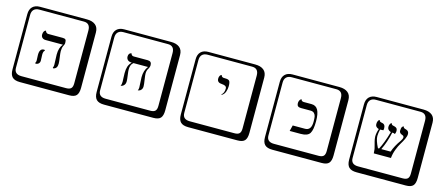

<svg xmlns="http://www.w3.org/2000/svg" viewBox="-58 -1461 5513 2379"><g transform="rotate(15 2699.0 -271.0)"><path d="M408.2 -188Q408.2 -180.2 409.7 -149.7Q411.1 -119.1 411.1 -111.8Q411.1 -88.9 397 -74.5Q382.8 -60.1 356 -59.1L351.1 -66.9Q360.8 -79.1 360.8 -99.1Q360.8 -106 359.4 -135.5Q357.9 -165 357.9 -171.9Q357.9 -253.9 413.1 -253.9Q421.9 -253.9 425.8 -251V-242.2Q408.2 -230 408.2 -188ZM619.1 -290Q619.1 -266.1 627 -211.7Q634.8 -157.2 634.8 -131.8Q634.8 -67.9 583 -59.1L577.1 -66.9Q585.9 -82 585.9 -105Q585.9 -121.1 583.5 -170.7Q581.1 -220.2 581.1 -235.8Q581.1 -324.7 624 -374H402.8Q375 -374 358.9 -388.9Q342.8 -403.8 342.8 -428Q342.8 -452.1 351.3 -467Q359.9 -481.9 368.7 -484.9L377 -487.8Q379.9 -473.6 389.9 -464.4Q399.9 -455.1 414.1 -455.1H598.1Q626 -455.1 636 -445.1Q646 -435.1 646 -412.1V-394Q646 -385.3 632.6 -359.1Q619.1 -333 619.1 -290ZM229 -717.8Q184.1 -717.8 160.2 -693.8Q136.2 -669.9 136.2 -625V53.2Q136.2 136.2 229 136.2H800.8Q845.7 136.2 864.7 117.2Q883.8 98.1 883.8 53.2V-625Q883.8 -717.8 800.8 -717.8ZM980 84Q980 152.8 953.4 182.4Q926.8 211.9 860.8 211.9H229Q161.1 211.9 130.6 181.4Q100.1 150.9 100.1 84V-625Q100.1 -687 134 -720.5Q168 -753.9 229 -753.9H831.1Q900.9 -753.9 940.4 -721.9Q980 -689.9 980 -625Z M1705.6 -293.9Q1705.6 -272 1714.6 -214.6Q1723.6 -157.2 1723.6 -133.8Q1723.6 -106 1709.7 -89.6Q1695.8 -73.2 1681.2 -70.3L1666.5 -67.9Q1675.3 -81.1 1675.8 -106Q1675.8 -122.1 1672.6 -172.1Q1669.4 -222.2 1669.4 -236.8Q1669.4 -324.7 1714.4 -379.9H1527.8Q1490.7 -352.1 1490.7 -290Q1490.7 -267.1 1498 -215.1Q1505.4 -163.1 1505.4 -140.1Q1505.4 -109.4 1490.5 -91.3Q1475.6 -73.2 1460.4 -70.3L1445.8 -67.9Q1458 -86.9 1457.5 -121.1Q1457.5 -128.9 1455.6 -168Q1453.6 -207 1453.6 -231Q1453.6 -280.8 1464.6 -315.4Q1475.6 -350.1 1505.4 -379.9Q1471.2 -379.9 1453.4 -396.5Q1435.5 -413.1 1435.5 -439.9Q1435.5 -461.9 1445.1 -474.4Q1454.6 -486.8 1463.9 -488.3L1473.6 -490.2Q1480.5 -460.4 1509.8 -460H1689.5Q1739.3 -460 1739.7 -410.2Q1739.7 -384.3 1722.7 -358.2Q1705.6 -332 1705.6 -293.9ZM1308.6 -717.8Q1263.7 -717.8 1239.7 -693.8Q1215.8 -669.9 1215.8 -625V53.2Q1215.8 136.2 1308.6 136.2H1880.4Q1925.3 136.2 1944.3 117.2Q1963.4 98.1 1963.4 53.2V-625Q1963.4 -717.8 1880.4 -717.8ZM2059.6 84Q2059.6 152.8 2033 182.4Q2006.3 211.9 1940.4 211.9H1308.6Q1240.7 211.9 1210.2 181.4Q1179.7 150.9 1179.7 84V-625Q1179.7 -687 1213.6 -720.5Q1247.6 -753.9 1308.6 -753.9H1910.6Q1980.5 -753.9 2020 -721.9Q2059.6 -689.9 2059.6 -625Z M2685.1 -282.2 2680.2 -288.1Q2714.4 -312 2714.4 -371.1Q2714.4 -409.2 2655.3 -412.1Q2591.3 -414.1 2591.3 -465.8Q2591.3 -487.8 2599.4 -501.5Q2607.4 -515.1 2615.2 -517.6L2623 -520Q2624 -506.8 2633.5 -500Q2643.1 -493.2 2651.6 -492.2Q2660.2 -491.2 2676.3 -491.2Q2716.3 -491.2 2729.2 -475.1Q2742.2 -459 2742.2 -408.2Q2742.2 -374 2729.7 -337.2Q2717.3 -300.3 2685.1 -282.2ZM2388.2 -717.8Q2343.3 -717.8 2319.3 -693.8Q2295.4 -669.9 2295.4 -625V53.2Q2295.4 136.2 2388.2 136.2H2960Q3004.9 136.2 3023.9 117.2Q3043 98.1 3043 53.2V-625Q3043 -717.8 2960 -717.8ZM3139.2 84Q3139.2 152.8 3112.5 182.4Q3085.9 211.9 3020 211.9H2388.2Q2320.3 211.9 2289.8 181.4Q2259.3 150.9 2259.3 84V-625Q2259.3 -687 2293.2 -720.5Q2327.1 -753.9 2388.2 -753.9H2990.2Q3060.1 -753.9 3099.6 -721.9Q3139.2 -689.9 3139.2 -625Z M3871.6 -254.9Q3871.6 -295.9 3867.7 -320.1Q3863.8 -344.2 3847.2 -361.6Q3830.6 -378.9 3799.8 -378.9H3674.8Q3624 -378.9 3623.5 -425.8Q3623.5 -440.9 3627.2 -452.4Q3630.9 -463.9 3635.3 -470Q3639.6 -476.1 3644.3 -480Q3648.9 -483.9 3652.3 -484.9L3655.8 -485.8Q3661.6 -460 3691.9 -460H3790.5Q3847.7 -460 3873.8 -412.6Q3899.9 -365.2 3899.9 -268.1Q3899.9 -158.2 3872.3 -113.5Q3844.7 -68.8 3755.9 -68.8H3614.7L3633.8 -144H3792Q3871.6 -144 3871.6 -254.9ZM3467.8 -717.8Q3422.9 -717.8 3398.9 -693.8Q3375 -669.9 3375 -625V53.2Q3375 136.2 3467.8 136.2H4039.6Q4084.5 136.2 4103.5 117.2Q4122.6 98.1 4122.6 53.2V-625Q4122.6 -717.8 4039.6 -717.8ZM4218.8 84Q4218.8 152.8 4192.1 182.4Q4165.5 211.9 4099.6 211.9H3467.8Q3399.9 211.9 3369.4 181.4Q3338.9 150.9 3338.9 84V-625Q3338.9 -687 3372.8 -720.5Q3406.7 -753.9 3467.8 -753.9H4069.8Q4139.6 -753.9 4179.2 -721.9Q4218.8 -689.9 4218.8 -625Z M5040.5 -409.2Q5040.5 -382.3 5022.5 -344.2Q5004.4 -306.2 4982.4 -271Q4960.4 -235.8 4939.5 -180.9Q4918.5 -126 4913.6 -69.8H4693.4Q4691.4 -82 4690.4 -103.5Q4689.5 -125 4686.5 -133.8Q4682.6 -150.9 4676 -175Q4669.4 -199.2 4666 -212.6Q4662.6 -226.1 4659.4 -243.7Q4656.2 -261.2 4656.2 -276.9Q4656.2 -321.8 4675.3 -377Q4629.4 -390.1 4629.4 -428.2Q4629.4 -452.1 4636.5 -467Q4643.6 -481.9 4650.4 -485.4L4657.2 -488.8Q4661.1 -474.6 4669.2 -469.2Q4677.2 -463.9 4701.2 -460Q4737.3 -452.1 4737.3 -402.8Q4737.3 -388.7 4734.4 -377Q4723.1 -377 4710.7 -376Q4698.2 -375 4692.4 -375Q4680.2 -325.2 4680.2 -289.1Q4680.2 -234.9 4726.6 -145H4741.2Q4787.1 -230 4829.6 -378.9Q4783.7 -395 4783.2 -432.1Q4783.2 -456.1 4790.8 -470Q4798.3 -483.9 4805.2 -486.3L4812.5 -488.8Q4813.5 -481.9 4815.9 -477.1Q4818.4 -472.2 4822.8 -469.5Q4827.1 -466.8 4829.8 -465.8Q4832.5 -464.8 4838.4 -463.4Q4844.2 -461.9 4845.2 -461.9Q4877.9 -454.6 4887.2 -438.5Q4893.6 -426.8 4893.6 -409.2Q4893.6 -393.1 4884.3 -369.1Q4870.1 -377.9 4848.1 -377.9Q4820.3 -249 4769.5 -145H4889.2Q4914.1 -221.2 4977.5 -309.1Q4996.6 -337.9 4996.6 -356Q4996.6 -376 4971.2 -382.8Q4935.1 -396 4935.5 -426.8Q4935.5 -443.8 4938.5 -456.5Q4941.4 -469.2 4945.8 -475.1Q4950.2 -481 4954.8 -484.4Q4959.5 -487.8 4962.4 -488.3L4965.3 -488.8Q4966.3 -481.9 4970.2 -476.6Q4974.1 -471.2 4976.3 -469.5Q4978.5 -467.8 4986.3 -464.8Q4994.1 -461.9 4995.1 -461.9L5000.5 -460.4Q5005.4 -459 5007.3 -458Q5009.3 -457 5014.4 -454.6Q5019.5 -452.1 5022.5 -450.2Q5025.4 -448.2 5029.3 -443.6Q5033.2 -439 5035.4 -434.6Q5037.6 -430.2 5039.1 -423.6Q5040.5 -417 5040.5 -409.2ZM4547.4 -717.8Q4502.4 -717.8 4478.5 -693.8Q4454.6 -669.9 4454.6 -625V53.2Q4454.6 136.2 4547.4 136.2H5119.1Q5164.1 136.2 5183.1 117.2Q5202.1 98.1 5202.1 53.2V-625Q5202.1 -717.8 5119.1 -717.8ZM5298.3 84Q5298.3 152.8 5271.7 182.4Q5245.1 211.9 5179.2 211.9H4547.4Q4479.5 211.9 4449 181.4Q4418.5 150.9 4418.5 84V-625Q4418.5 -687 4452.4 -720.5Q4486.3 -753.9 4547.4 -753.9H5149.4Q5219.2 -753.9 5258.8 -721.9Q5298.3 -689.9 5298.3 -625Z"/></g></svg>

Font: Linux Biolinum Keyboard
Style: Regular
Weight: 700
Designer: Philipp H. Poll
Foundry: Philipp H. Poll
Version: Version 0.6.1 ; ttfautohint (v0.9)